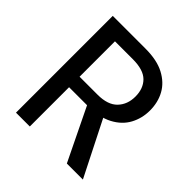

<svg xmlns="http://www.w3.org/2000/svg" viewBox="-187 -841 982 982"><g transform="rotate(45 304.5 -350.0)"><path d="M75 0V-700H312Q395 -700 448 -672Q501 -644 526.5 -597.5Q552 -551 552 -492Q552 -436 526.5 -388.5Q501 -341 447 -312.5Q393 -284 309 -284H175V0ZM443 0 292 -311H402L559 0ZM175 -360H305Q379 -360 414 -396.5Q449 -433 449 -490Q449 -548 415 -582Q381 -616 304 -616H175Z"/></g></svg>

Font: DM Sans 11pt Medium
Style: Regular
Weight: 500
Version: Version 4.004;gftools[0.9.30]